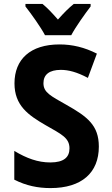

<svg xmlns="http://www.w3.org/2000/svg" viewBox="-20 -951 570 981"><path d="M210 -771H344C366 -813 414 -880 443 -918V-931H357C330 -909 307 -886 276 -851C248 -883 222 -911 197 -931H110V-918C140 -880 189 -811 210 -771ZM238 10C398 10 485 -69 485 -202C485 -311 426 -355 320 -415C239 -461 202 -478 202 -526C202 -570 232 -594 291 -594C329 -594 373 -583 429 -553L475 -677C412 -709 350 -724 284 -724C135 -724 54 -648 54 -525C54 -412 124 -363 212 -312C294 -265 335 -247 335 -193C335 -148 307 -121 237 -121C174 -121 116 -142 53 -180V-33C114 -2 174 10 238 10Z"/></svg>

Font: Noto Sans Mono Condensed ExtraBold
Style: Regular
Weight: 800
Width: 3
Designer: Monotype Design Team
Foundry: Monotype Imaging Inc.
Version: Version 2.014